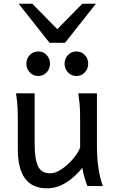

<svg xmlns="http://www.w3.org/2000/svg" viewBox="-20 -999 619 1031"><path d="M532.2 0H449.2Q442.4 -17.1 434.3 -43.7Q426.3 -70.3 422.4 -97.7Q377.9 -43.9 330.6 -15.9Q283.2 12.2 231.9 12.2Q75.7 12.2 75.7 -197.8Q75.7 -201.2 75.7 -222.2Q75.7 -243.2 75.7 -269.8Q75.7 -296.4 75.7 -317.4Q75.7 -338.4 75.7 -341.8Q75.7 -388.2 74.2 -421.1Q72.8 -454.1 65.9 -498H166V-227.1Q166 -144 184.3 -106.2Q202.6 -68.4 249 -68.4Q277.8 -68.4 310.3 -90.1Q342.8 -111.8 370.1 -143.6Q397.5 -175.3 410.2 -205.1V-341.8Q410.2 -374 409.7 -397.9Q409.2 -421.9 407 -445.1Q404.8 -468.3 400.4 -498H500.5V-219.7Q500.5 -148.9 508.8 -95Q517.1 -41 532.2 0ZM326.7 -656.7Q326.7 -684.1 345 -703.4Q363.3 -722.7 390.1 -722.7Q417.5 -722.7 435.5 -703.4Q453.6 -684.1 453.6 -656.7Q453.6 -629.9 435.5 -610.4Q417.5 -590.8 390.1 -590.8Q363.3 -590.8 345 -610.4Q326.7 -629.9 326.7 -656.7ZM121.6 -656.7Q121.6 -684.1 139.9 -703.4Q158.2 -722.7 185.1 -722.7Q212.4 -722.7 230.5 -703.4Q248.5 -684.1 248.5 -656.7Q248.5 -629.9 230.5 -610.4Q212.4 -590.8 185.1 -590.8Q158.2 -590.8 139.9 -610.4Q121.6 -629.9 121.6 -656.7ZM80.1 -979H153.3L287.6 -842.3L421.9 -979H495.1L329.1 -769H246.1Z"/></svg>

Font: Andika LitF DSA DSG
Style: Regular
Weight: 400
Designer: Victor Gaultney, Annie Olsen, Julie Remington, Don Collingsworth, Eric Hays, Becca Hirsbrunner
Foundry: SIL International
Version: Version 6.200 ; LitF DSA DSG; ttfautohint (v1.8.3.10-c5d8)